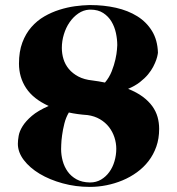

<svg xmlns="http://www.w3.org/2000/svg" viewBox="-20 -712 702 761"><path d="M335.9 28.8Q279.8 28.8 228.3 14.6Q176.8 0.5 137.2 -23.2Q97.7 -46.9 74.2 -77.9Q50.8 -108.9 50.8 -142.1Q50.8 -155.8 54 -173.8Q57.1 -191.9 69.6 -211.9Q82 -231.9 106.2 -252.7Q130.4 -273.4 172.9 -292Q111.8 -319.8 83.5 -362.8Q55.2 -405.8 55.2 -460Q55.2 -507.8 68.6 -543.5Q82 -579.1 104.5 -604.7Q127 -630.4 155.8 -647Q184.6 -663.6 215.6 -673.3Q246.6 -683.1 277.1 -687.3Q307.6 -691.4 333 -691.9H338.9Q391.6 -691.9 439.5 -681.2Q487.3 -670.4 523.9 -647.7Q560.5 -625 582.5 -589.1Q604.5 -553.2 606 -502.9Q606 -502.4 604.7 -494.9Q603.5 -487.3 599.4 -475.1Q595.2 -462.9 587.4 -447.8Q579.6 -432.6 566.7 -417Q553.7 -401.4 534.2 -386.2Q514.6 -371.1 487.8 -359.9Q522 -346.2 545.4 -328.9Q568.8 -311.5 583.5 -291.3Q598.1 -271 604.5 -248.3Q610.8 -225.6 610.8 -201.2Q610.8 -162.6 599.6 -130.9Q588.4 -99.1 568.8 -73.7Q549.3 -48.3 522.7 -29.1Q496.1 -9.8 465.6 2.9Q435.1 15.6 402.1 22.2Q369.1 28.8 336.9 28.8ZM334 -673.8Q310.5 -672.4 290.5 -658.7Q270.5 -645 255.9 -623.8Q241.2 -602.5 233.2 -575.9Q225.1 -549.3 225.1 -522Q225.1 -499 231.7 -477.5Q238.3 -456.1 252.9 -438.5Q267.6 -420.9 290.5 -408.7Q313.5 -396.5 346.2 -393.1Q359.4 -391.6 371.6 -389.4Q383.8 -387.2 396 -384.8Q413.1 -404.8 422.9 -429.7Q432.6 -454.6 437.5 -476.8Q442.4 -499 443.6 -515.1Q444.8 -531.2 444.8 -533.2Q444.8 -556.2 439.5 -581.1Q434.1 -606 421.9 -626.5Q409.7 -647 389.2 -660.4Q368.7 -673.8 338.9 -673.8ZM336.9 11.2Q361.3 11.2 380.6 -0.2Q399.9 -11.7 413.3 -30.3Q426.8 -48.8 433.8 -73Q440.9 -97.2 440.9 -122.1Q440.9 -145 433.6 -167.5Q426.3 -189.9 412.1 -208.3Q397.9 -226.6 376.5 -239.3Q355 -252 327.1 -255.9Q285.6 -258.8 252.9 -266.1Q241.2 -246.6 235.1 -222.2Q229 -197.8 226.1 -175.8Q223.1 -153.8 222.7 -138.4Q222.2 -123 222.2 -121.1Q222.2 -97.7 228.5 -74.2Q234.9 -50.8 248.3 -32Q261.7 -13.2 283.4 -1.2Q305.2 10.7 335.9 11.2Z"/></svg>

Font: Purple Purse
Style: Regular
Weight: 400
Designer: Astigmatic (AOETI)
Foundry: Astigmatic (AOETI)
Version: Version 1.000